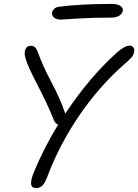

<svg xmlns="http://www.w3.org/2000/svg" viewBox="-20 -936 705 980"><path d="M291 -835.9Q266.6 -835.9 254.9 -847.2Q243.2 -858.4 246.1 -873Q248 -882.8 257.1 -891.4Q266.1 -899.9 283.2 -901.9Q395 -916 549.8 -916Q581.5 -916 595.7 -905Q609.9 -894 606.9 -881.8Q604 -865.2 588.4 -855.7Q572.8 -846.2 548.8 -846.2Q452.1 -846.2 372.8 -841.1Q293.5 -835.9 291 -835.9ZM164.1 23.9Q118.7 23.9 153.8 -59.1Q202.6 -178.7 276.9 -299.8Q260.7 -304.7 252.9 -328.1Q221.2 -406.2 179.2 -486.8Q137.2 -567.4 120.1 -609.9Q109.4 -639.2 107.2 -650.4Q105 -661.6 106.9 -673.8Q111.8 -702.1 137.2 -702.1Q150.9 -702.1 158.9 -694.6Q167 -687 173.8 -668.9Q197.3 -601.1 242.7 -515.9Q288.1 -430.7 313 -356Q439.5 -545.9 579.1 -669.9Q617.7 -703.1 642.1 -703.1Q652.8 -703.1 659.9 -694.8Q667 -686.5 665 -672.9Q661.6 -655.3 652.6 -644.3Q643.6 -633.3 609.9 -604Q486.3 -495.1 385.7 -348.1Q285.2 -201.2 223.1 -38.1Q209.5 -2 196.5 11Q183.6 23.9 164.1 23.9Z"/></svg>

Font: Shantell Sans Bouncy
Style: Italic
Weight: 300
Italic angle: -11.31°
Designer: Stephen Nixon, Anya Danilova, Shantell Martin
Foundry: Arrow Type
Version: Version 1.006;[9816181b4]